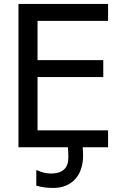

<svg xmlns="http://www.w3.org/2000/svg" viewBox="-20 -747 601 974"><path d="M528.3 -85.9H170.4V-356H503.9V-441.9H170.4V-641.1H528.3V-727.1H73.7V0H324.7C326.2 20.5 326.7 38.1 326.7 52.2C326.7 106.4 296.9 133.3 237.8 133.3C214.8 133.3 191.9 127.9 168.5 116.7H164.1V194.8C189.9 202.6 218.8 206.5 250.5 206.5C344.7 206.5 401.4 141.6 401.4 43.5C401.4 31.2 400.9 17.1 399.4 0H528.3Z"/></svg>

Font: SG Kara Light
Style: Regular
Weight: 400
Designer: Damoon Khanjanzadeh
Version: Version 1.000